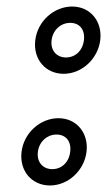

<svg xmlns="http://www.w3.org/2000/svg" viewBox="-20 -531 328 588"><path d="M138 -408C142 -440 167 -461 195 -461C223 -461 241 -441 237 -408C233 -375 210 -355 182 -355C154 -355 134 -376 138 -408ZM88 -408C81 -350 119 -305 175 -305C231 -305 280 -351 287 -408C294 -465 257 -511 201 -511C145 -511 95 -466 88 -408ZM96 -66C100 -98 125 -119 153 -119C181 -119 199 -99 195 -66C191 -33 168 -13 140 -13C112 -13 92 -34 96 -66ZM46 -66C39 -8 77 37 133 37C189 37 238 -9 245 -66C252 -123 215 -169 159 -169C103 -169 53 -124 46 -66Z"/></svg>

Font: Falling Sky
Style: OuObl
Weight: 400
Designer: Paul D. Hunt
Foundry: Adobe Systems Incorporated
Version: Version 1.02